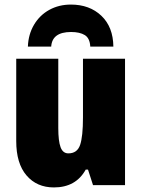

<svg xmlns="http://www.w3.org/2000/svg" viewBox="-20 -810 618 840"><path d="M527 0H387L365 -68H355Q312 10 216 10Q141 10 96 -42.5Q51 -95 51 -193V-553H235V-250Q235 -193 245 -166Q255 -139 279 -139Q318 -139 330.5 -176Q343 -213 343 -296V-553H527ZM476 -606H375Q373 -643 351 -656.5Q329 -670 291 -670Q208 -670 204 -606H102Q104 -660 129 -702Q154 -744 196 -767Q238 -790 290 -790Q372 -790 423.5 -741Q475 -692 476 -606Z"/></svg>

Font: Noto Sans Display Black Narrow
Style: Regular
Weight: 900
Width: 4
Designer: Monotype Design team
Foundry: Monotype Imaging Inc.
Version: Version 1.000